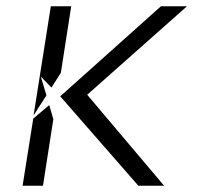

<svg xmlns="http://www.w3.org/2000/svg" viewBox="-20 -596 637 612"><path d="M128 -292 110 -352 144 -317 174 -364 207 -576H142L87 -228ZM86 -218 52 -4H117L150 -216L137 -261ZM172 -289 421 -4H503L258 -294L576 -576H493Z"/></svg>

Font: Charger Static
Style: 2Obl
Weight: 1000
Designer: Jasper
Foundry: KineticPlasma Fonts/Cannot Into Space Fonts
Version: Version 1.1